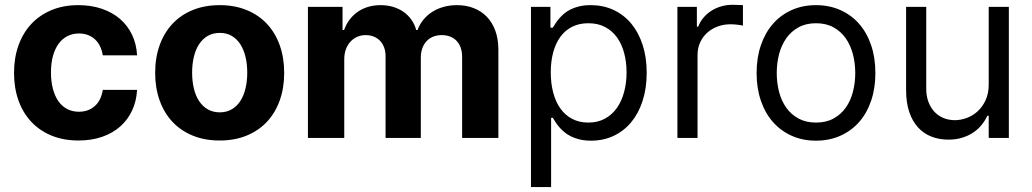

<svg xmlns="http://www.w3.org/2000/svg" viewBox="-20 -574 4295 799"><path d="M306.8 10.7Q244 10.7 194.1 -9.9Q144.2 -30.5 109.6 -67.8Q74.9 -105.1 56.6 -156.8Q38.4 -208.5 38.4 -270.6Q38.4 -333.5 57 -385.3Q75.6 -437.1 110.3 -474.3Q144.9 -511.4 194.4 -532Q244 -552.6 306.1 -552.6Q359.4 -552.6 403.4 -537.6Q447.4 -522.7 479.2 -495.4Q511 -468 529.5 -429.5Q547.9 -391 550.4 -343.8H407.7Q404.5 -364 396.5 -380.9Q388.5 -397.7 375.9 -409.6Q363.3 -421.5 346.4 -428.1Q329.5 -434.7 308.6 -434.7Q282.3 -434.7 260.8 -423.8Q239.3 -413 224.1 -392.2Q208.8 -371.4 200.5 -341.4Q192.1 -311.4 192.1 -272.7Q192.1 -233.7 200.5 -203.1Q208.8 -172.6 223.9 -151.6Q239 -130.7 260.5 -119.9Q282 -109 308.6 -109Q347.7 -109 374.3 -132.5Q400.9 -155.9 407.7 -199.9H550.4Q547.9 -153.1 529.8 -114.2Q511.7 -75.3 480.3 -47.6Q448.9 -19.9 405 -4.6Q361.2 10.7 306.8 10.7Z M894.2 10.7Q832 10.7 782.3 -9.6Q732.6 -29.8 697.8 -66.9Q663 -104 644.4 -155.9Q625.7 -207.7 625.7 -270.6Q625.7 -334.2 644.4 -386Q663 -437.9 697.8 -475Q732.6 -512.1 782.3 -532.3Q832 -552.6 894.2 -552.6Q956.3 -552.6 1006 -532.3Q1055.8 -512.1 1090.6 -475Q1125.4 -437.9 1144 -386Q1162.6 -334.2 1162.6 -270.6Q1162.6 -207.7 1144 -155.9Q1125.4 -104 1090.6 -66.9Q1055.8 -29.8 1006 -9.6Q956.3 10.7 894.2 10.7ZM894.9 -106.5Q922.9 -106.5 944.2 -119Q965.6 -131.4 979.9 -153.4Q994.3 -175.4 1001.6 -205.8Q1008.9 -236.2 1008.9 -271.7Q1008.9 -307.5 1001.6 -337.7Q994.3 -367.9 979.9 -390.1Q965.6 -412.3 944.2 -424.7Q922.9 -437.1 894.9 -437.1Q866.1 -437.1 844.6 -424.7Q823.2 -412.3 808.6 -390.1Q794 -367.9 786.8 -337.7Q779.5 -307.5 779.5 -271.7Q779.5 -236.2 786.8 -205.8Q794 -175.4 808.6 -153.4Q823.2 -131.4 844.6 -119Q866.1 -106.5 894.9 -106.5Z M1261.4 -545.5H1405.5V-449.2H1411.9Q1420.5 -473.4 1435 -492.5Q1449.6 -511.7 1468.9 -525Q1488.3 -538.4 1512.3 -545.5Q1536.2 -552.6 1563.9 -552.6Q1592 -552.6 1616.1 -545.3Q1640.3 -538 1659.4 -524.5Q1678.6 -511 1692.1 -492Q1705.6 -473 1712 -449.2H1717.7Q1726.2 -472.7 1741.7 -491.7Q1757.1 -510.7 1778.4 -524.3Q1799.7 -538 1826 -545.3Q1852.3 -552.6 1882.1 -552.6Q1920.1 -552.6 1951.7 -540.1Q1983.3 -527.7 2006 -504.1Q2028.8 -480.5 2041.4 -445.8Q2054 -411.2 2054 -366.8V0H1903.1V-337Q1903.1 -359.7 1896.7 -376.8Q1890.3 -393.8 1878.9 -405.2Q1867.5 -416.5 1852.1 -422.2Q1836.6 -427.9 1818.5 -427.9Q1797.9 -427.9 1781.6 -421Q1765.3 -414.1 1754.1 -401.6Q1742.9 -389.2 1737 -371.8Q1731.2 -354.4 1731.2 -333.1V0H1584.5V-340.2Q1584.5 -360.4 1578.5 -376.6Q1572.4 -392.8 1561.6 -404.1Q1550.8 -415.5 1535.5 -421.7Q1520.2 -427.9 1501.4 -427.9Q1482.6 -427.9 1466.3 -420.6Q1449.9 -413.4 1438 -400.2Q1426.1 -387.1 1419.4 -368.6Q1412.6 -350.1 1412.6 -327.4V0H1261.4Z M2189.6 -545.5H2270.6V-458.8H2280.5Q2285.2 -465.9 2291.2 -475.7Q2297.2 -485.4 2305.9 -495.7Q2314.6 -506 2326.3 -516.3Q2338.1 -526.6 2354 -534.6Q2370 -542.6 2390.8 -547.6Q2411.6 -552.6 2438.2 -552.6Q2490.1 -552.6 2532.8 -532.8Q2575.6 -513.1 2606.4 -476.4Q2637.1 -439.6 2654.1 -387.8Q2671.2 -335.9 2671.2 -271.3Q2671.2 -206.3 2654.1 -154.1Q2637.1 -101.9 2606.5 -65.2Q2576 -28.4 2533.4 -8.5Q2490.8 11.4 2439.6 11.4Q2413.4 11.4 2392.6 6.4Q2371.8 1.4 2355.6 -6.7Q2339.5 -14.9 2327.6 -25Q2315.7 -35.2 2306.6 -45.8Q2297.6 -56.5 2291.4 -66.4Q2285.2 -76.3 2280.5 -83.8H2273.4V204.5H2189.6ZM2272 -272.7Q2272 -226.6 2282.3 -188Q2292.6 -149.5 2312.3 -122Q2332 -94.5 2361.3 -79.2Q2390.6 -63.9 2428.3 -63.9Q2467.7 -63.9 2497.5 -80.3Q2527.3 -96.6 2547.2 -124.8Q2567.1 -153.1 2577.2 -191.1Q2587.4 -229 2587.4 -272.7Q2587.4 -316.1 2577.4 -353.3Q2567.5 -390.6 2547.8 -418.1Q2528.1 -445.7 2498.2 -461.5Q2468.4 -477.3 2428.3 -477.3Q2389.9 -477.3 2360.8 -462.5Q2331.7 -447.8 2312 -420.8Q2292.3 -393.8 2282.1 -356.2Q2272 -318.5 2272 -272.7Z M2799 -545.5H2880V-463.1H2885.7Q2893.1 -483.3 2907.1 -500Q2921.2 -516.7 2939.8 -528.8Q2958.5 -540.8 2980.8 -547.4Q3003.2 -554 3027.7 -554Q3032.3 -554 3038.5 -553.8Q3044.7 -553.6 3050.8 -553.4Q3056.8 -553.3 3062.5 -553.1Q3068.2 -552.9 3071.7 -552.6V-467.3Q3069.6 -468 3064.5 -468.9Q3059.3 -469.8 3052.4 -470.7Q3045.5 -471.6 3037.3 -472.3Q3029.1 -473 3020.6 -473Q2990.8 -473 2965.6 -463.4Q2940.3 -453.8 2921.9 -436.8Q2903.4 -419.7 2893.1 -396.3Q2882.8 -372.9 2882.8 -345.2V0H2799Z M3375.7 11.4Q3320.3 11.4 3274.9 -8.9Q3229.4 -29.1 3196.9 -65.9Q3164.4 -102.6 3146.5 -154.7Q3128.6 -206.7 3128.6 -269.9Q3128.6 -333.8 3146.5 -386Q3164.4 -438.2 3196.9 -475.1Q3229.4 -512.1 3274.9 -532.3Q3320.3 -552.6 3375.7 -552.6Q3431.1 -552.6 3476.7 -532.3Q3522.4 -512.1 3554.9 -475.1Q3587.4 -438.2 3605.1 -386Q3622.9 -333.8 3622.9 -269.9Q3622.9 -206.7 3605.1 -154.7Q3587.4 -102.6 3554.9 -65.9Q3522.4 -29.1 3476.7 -8.9Q3431.1 11.4 3375.7 11.4ZM3375.7 -63.9Q3418 -63.9 3448.7 -80.8Q3479.4 -97.7 3499.5 -125.9Q3519.5 -154.1 3529.3 -191.6Q3539.1 -229 3539.1 -269.9Q3539.1 -311.1 3529.3 -348.5Q3519.5 -386 3499.5 -414.6Q3479.4 -443.2 3448.7 -460.2Q3418 -477.3 3375.7 -477.3Q3333.8 -477.3 3302.9 -460.2Q3272 -443.2 3252 -414.6Q3231.9 -386 3222.1 -348.5Q3212.4 -311.1 3212.4 -269.9Q3212.4 -229 3222.1 -191.6Q3231.9 -154.1 3252 -125.9Q3272 -97.7 3302.9 -80.8Q3333.8 -63.9 3375.7 -63.9Z M4094.5 -545.5H4178.3V0H4094.5V-92.3H4088.8Q4079.2 -71.7 4064.3 -53.4Q4049.4 -35.2 4029.1 -21.8Q4008.9 -8.5 3983.3 -0.7Q3957.7 7.1 3926.8 7.1Q3888.5 7.1 3856.2 -5.5Q3823.9 -18.1 3800.4 -43.7Q3777 -69.2 3763.8 -108Q3750.7 -146.7 3750.7 -198.9V-545.5H3834.5V-204.5Q3834.5 -174.7 3843.4 -150.6Q3852.3 -126.4 3868.1 -109.4Q3883.9 -92.3 3905.9 -83.1Q3927.9 -73.9 3953.8 -73.9Q3977.3 -73.9 4002.1 -82.7Q4027 -91.6 4047.6 -110.1Q4068.2 -128.6 4081.3 -156.6Q4094.5 -184.7 4094.5 -223Z"/></svg>

Font: Fast_Sans
Style: Regular
Weight: 400
Designer: Rasmus Andersson
Foundry: rsms
Version: Version 3.018;git-588b23468